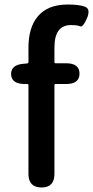

<svg xmlns="http://www.w3.org/2000/svg" viewBox="-20 -830 412 850"><path d="M164 0Q106 0 106 -60V-453Q106 -458 101 -458H90Q31 -458 29 -501Q28 -544 87 -548L100 -549Q106 -550 106 -556V-619Q106 -708 147 -757Q191 -810 280 -810Q332 -810 357 -800Q382 -790 365 -749Q347 -708 335 -713.5Q323 -719 294 -719Q221 -719 221 -620V-555Q221 -550 226 -550H272Q332 -550 332 -504Q332 -458 272 -458H226Q221 -458 221 -453V-60Q221 0 164 0Z"/></svg>

Font: Resource Han Rounded KR Medium
Style: Regular
Weight: 500
Designer: Cyano Hao (round all glyphs); Ryoko NISHIZUKA 西塚涼子 (kana, bopomofo & ideographs); Paul D. Hunt (Latin, Greek & Cyrillic)
Foundry: Cyano Hao
Version: 0.990